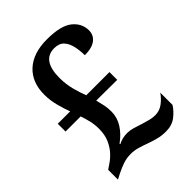

<svg xmlns="http://www.w3.org/2000/svg" viewBox="-212 -828 943 943"><g transform="rotate(-45 259.5 -357.0)"><path d="M378 10Q348 10 321 2.5Q294 -5 272 -13Q248 -22 225 -28.5Q202 -35 179 -35Q149 -35 123.5 -26Q98 -17 72 -4L45 10V-58L70 -75Q90 -88 109.5 -109Q129 -130 142.5 -160.5Q156 -191 156 -232Q156 -261 150 -287Q144 -313 135 -339H30V-393H116Q105 -422 94.5 -461.5Q84 -501 84 -541Q84 -627 137 -675.5Q190 -724 285 -724Q381 -724 422 -691Q463 -658 463 -609Q463 -576 437.5 -556.5Q412 -537 362 -537Q362 -568 355.5 -598.5Q349 -629 331.5 -648.5Q314 -668 280 -668Q195 -668 195 -546Q195 -502 206 -461Q217 -420 228 -393H389V-339L244 -340Q250 -316 254.5 -295.5Q259 -275 259 -249Q259 -208 236.5 -172.5Q214 -137 175 -109L177 -105Q204 -120 239 -120Q258 -120 278 -114Q298 -108 322 -100Q342 -94 360.5 -89Q379 -84 398 -84Q428 -84 452 -101.5Q476 -119 494 -145V-60Q477 -33 449 -11.5Q421 10 378 10Z"/></g></svg>

Font: Noto Serif Tamil SemiCondensed SemiBold
Style: Italic
Weight: 600
Width: 4
Italic angle: -12°
Designer: Indian Type Foundry, Tom Grace, and the Monotype Design Team
Foundry: Monotype Imaging Inc.
Version: Version 2.003; ttfautohint (v1.8.4.7-5d5b)